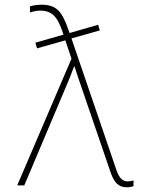

<svg xmlns="http://www.w3.org/2000/svg" viewBox="-20 -786 640 814"><path d="M546 -21V3Q534 8 518 8Q491 8 475.5 -7.5Q460 -23 449 -55L322 -426L314 -449Q301 -487 296 -504H294Q276 -456 266 -433L83 0H53L283 -537L257 -615L137 -581L130 -605L249 -639L247 -646Q229 -701 207.5 -721Q186 -741 151 -741Q131 -741 107 -733V-759Q130 -766 157 -766Q201 -766 225 -744Q249 -722 270 -660L275 -646L396 -681L403 -657L283 -623L474 -64Q483 -38 494.5 -27.5Q506 -17 521 -17Q534 -17 546 -21Z"/></svg>

Font: Noto Sans Mono UI Thin
Style: Regular
Weight: 250
Monospace: yes
Designer: Monotype Design team
Foundry: Monotype Imaging Inc.
Version: Version 1.000